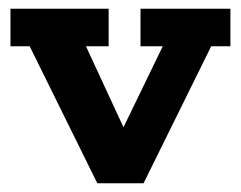

<svg xmlns="http://www.w3.org/2000/svg" viewBox="-20 -420 552 440"><path d="M203 0 48 -314H4V-400H229V-314H177L284 -83H241L353 -314H302V-400H508V-314H464L309 0Z"/></svg>

Font: Rokkitt
Style: Bold
Weight: 700
Designer: Vernon Adams
Foundry: Vernon Adams
Version: Version 3.103